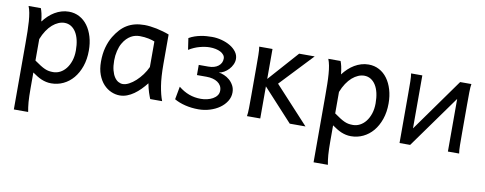

<svg xmlns="http://www.w3.org/2000/svg" viewBox="-63 -812 3424 1355"><g transform="rotate(10 1649.0 -134.5)"><path d="M75.7 -236.8Q75.7 -282.2 75 -321Q74.2 -359.9 71.8 -392.3Q69.3 -424.8 64.5 -451.2Q59.6 -477.5 51.3 -498H139.2Q144.5 -485.4 149.9 -462.2Q155.3 -439 158.7 -405.3Q175.8 -427.7 196 -446.8Q216.3 -465.8 239 -479.2Q261.7 -492.7 286.9 -500.2Q312 -507.8 339.4 -507.8Q380.9 -507.8 415.3 -489.5Q449.7 -471.2 473.9 -438.2Q498 -405.3 511.5 -360.1Q524.9 -314.9 524.9 -261.2Q524.9 -198.7 507.3 -148.2Q489.7 -97.7 459.7 -62Q429.7 -26.4 389.2 -7.1Q348.6 12.2 302.7 12.2Q283.2 12.2 265.9 8.3Q248.5 4.4 232.2 -2.4Q215.8 -9.3 199.7 -19.3Q183.6 -29.3 166 -41.5V73.2Q166 102.5 166.7 126.2Q167.5 149.9 168.9 169.9Q170.4 189.9 172.9 206.8Q175.3 223.6 178.2 239.3H75.7ZM302.7 -68.4Q328.6 -68.4 352.3 -80.6Q376 -92.8 394.3 -116Q412.6 -139.2 423.6 -172.1Q434.6 -205.1 434.6 -246.6Q434.6 -287.1 427 -320.1Q419.4 -353 404.8 -376.2Q390.1 -399.4 369.4 -412.1Q348.6 -424.8 322.3 -424.8Q301.3 -424.8 279.3 -415.5Q257.3 -406.2 236.6 -388.2Q215.8 -370.1 197.8 -343Q179.7 -315.9 166 -280.8V-127Q190.9 -109.4 209.2 -97.9Q227.5 -86.4 242.7 -79.8Q257.8 -73.2 271.7 -70.8Q285.6 -68.4 302.7 -68.4Z M1059.6 -258.8Q1059.6 -166.5 1069.8 -103.8Q1080.1 -41 1096.2 0H1010.7Q1008.3 -6.3 1003.9 -17.6Q999.5 -28.8 994.9 -43.2Q990.2 -57.6 986.1 -74.2Q981.9 -90.8 979 -107.4Q960 -83 938.7 -61.5Q917.5 -40 894 -23.4Q870.6 -6.8 845.2 2.7Q819.8 12.2 793.5 12.2Q762.7 12.2 732.2 -1Q701.7 -14.2 677.2 -40.5Q652.8 -66.9 637.7 -106.7Q622.6 -146.5 622.6 -200.2Q622.6 -256.3 635 -302Q647.5 -347.7 668.9 -383.3Q688 -414.6 709.5 -438Q731 -461.4 756.6 -476.8Q782.2 -492.2 813 -500Q843.8 -507.8 881.3 -507.8Q899.9 -507.8 922.6 -505.1Q945.3 -502.4 969 -497.6Q992.7 -492.7 1016.1 -485.8Q1039.6 -479 1059.6 -471.2ZM861.8 -424.8Q846.2 -424.8 830.3 -421.1Q814.5 -417.5 799.1 -408.7Q783.7 -399.9 769.3 -385.5Q754.9 -371.1 742.2 -349.1Q729 -326.7 720.9 -293.2Q712.9 -259.8 712.9 -224.6Q712.9 -184.1 720.5 -155Q728 -126 740.5 -107.2Q752.9 -88.4 768.8 -79.6Q784.7 -70.8 800.8 -70.8Q821.3 -70.8 845.5 -83.5Q869.6 -96.2 892.6 -117.2Q915.5 -138.2 935.8 -165.5Q956.1 -192.9 969.2 -222.2V-405.3Q961.9 -408.7 950.4 -412.1Q939 -415.5 925 -418.5Q911.1 -421.4 894.8 -423.1Q878.4 -424.8 861.8 -424.8Z M1357.4 12.2Q1307.6 12.2 1262.7 1.2Q1217.8 -9.8 1184.1 -29.3L1201.2 -122.1Q1237.3 -92.8 1276.9 -78.1Q1316.4 -63.5 1362.3 -63.5Q1384.3 -63.5 1406.2 -68.6Q1428.2 -73.7 1446.3 -83.7Q1464.4 -93.8 1475.6 -108.9Q1486.8 -124 1486.8 -144Q1486.8 -163.6 1478.3 -178.5Q1469.7 -193.4 1454.6 -203.6Q1439.5 -213.9 1418.9 -219Q1398.4 -224.1 1374.5 -224.1H1306.2V-296.9H1374.5Q1419.4 -296.9 1445.8 -317.4Q1472.2 -337.9 1472.2 -371.1Q1472.2 -385.7 1463.1 -397.2Q1454.1 -408.7 1439.2 -416.5Q1424.3 -424.3 1404.3 -428.5Q1384.3 -432.6 1362.3 -432.6Q1330.1 -432.6 1290.5 -422.1Q1251 -411.6 1213.4 -388.2L1201.2 -470.7Q1221.2 -482.4 1242.2 -489.5Q1263.2 -496.6 1284.2 -500.7Q1305.2 -504.9 1325.4 -506.3Q1345.7 -507.8 1364.7 -507.8Q1399.9 -507.8 1434.6 -498.5Q1469.2 -489.3 1496.6 -472.9Q1523.9 -456.5 1540.8 -433.6Q1557.6 -410.6 1557.6 -383.3Q1557.6 -362.8 1548.3 -343Q1539.1 -323.2 1524.4 -307.6Q1509.8 -292 1491.5 -281.5Q1473.1 -271 1455.1 -268.6Q1473.1 -266.6 1494.1 -257.8Q1515.1 -249 1533 -233.6Q1550.8 -218.3 1562.7 -196.3Q1574.7 -174.3 1574.7 -146.5Q1574.7 -112.8 1556.6 -83.7Q1538.6 -54.7 1508.5 -33.4Q1478.5 -12.2 1439.2 0Q1399.9 12.2 1357.4 12.2Z M1799.3 -283.2 1990.2 -498H2101.6L1880.4 -263.7L2123.5 0H2010.7L1799.3 -230V0H1704.1Q1708 -20.5 1708.5 -59.1Q1709 -97.7 1709 -148.4V-349.6Q1709 -400.4 1708.5 -439Q1708 -477.5 1704.1 -498H1799.3Z M2223.6 -236.8Q2223.6 -282.2 2222.9 -321Q2222.2 -359.9 2219.7 -392.3Q2217.3 -424.8 2212.4 -451.2Q2207.5 -477.5 2199.2 -498H2287.1Q2292.5 -485.4 2297.9 -462.2Q2303.2 -439 2306.6 -405.3Q2323.7 -427.7 2344 -446.8Q2364.3 -465.8 2387 -479.2Q2409.7 -492.7 2434.8 -500.2Q2460 -507.8 2487.3 -507.8Q2528.8 -507.8 2563.2 -489.5Q2597.7 -471.2 2621.8 -438.2Q2646 -405.3 2659.4 -360.1Q2672.9 -314.9 2672.9 -261.2Q2672.9 -198.7 2655.3 -148.2Q2637.7 -97.7 2607.7 -62Q2577.6 -26.4 2537.1 -7.1Q2496.6 12.2 2450.7 12.2Q2431.2 12.2 2413.8 8.3Q2396.5 4.4 2380.1 -2.4Q2363.8 -9.3 2347.7 -19.3Q2331.5 -29.3 2314 -41.5V73.2Q2314 102.5 2314.7 126.2Q2315.4 149.9 2316.9 169.9Q2318.4 189.9 2320.8 206.8Q2323.2 223.6 2326.2 239.3H2223.6ZM2450.7 -68.4Q2476.6 -68.4 2500.2 -80.6Q2523.9 -92.8 2542.2 -116Q2560.5 -139.2 2571.5 -172.1Q2582.5 -205.1 2582.5 -246.6Q2582.5 -287.1 2575 -320.1Q2567.4 -353 2552.7 -376.2Q2538.1 -399.4 2517.3 -412.1Q2496.6 -424.8 2470.2 -424.8Q2449.2 -424.8 2427.2 -415.5Q2405.3 -406.2 2384.5 -388.2Q2363.8 -370.1 2345.7 -343Q2327.6 -315.9 2314 -280.8V-127Q2338.9 -109.4 2357.2 -97.9Q2375.5 -86.4 2390.6 -79.8Q2405.8 -73.2 2419.7 -70.8Q2433.6 -68.4 2450.7 -68.4Z M3205.1 -462.4 2873.5 0 2813 -34.2 3144 -498ZM2873 -498V0H2797.4V-349.1Q2797.4 -399.9 2796.9 -438.7Q2796.4 -477.5 2792.5 -498ZM3144 0V-498H3224.6Q3220.7 -477.5 3220.2 -438.7Q3219.7 -399.9 3219.7 -349.1V-148.9Q3219.7 -98.1 3220.2 -59.3Q3220.7 -20.5 3224.6 0Z"/></g></svg>

Font: Andika DR AuSIL
Style: Regular
Weight: 400
Designer: Annie Olsen & Victor Gaultney
Foundry: SIL International
Version: Version 0.003